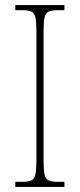

<svg xmlns="http://www.w3.org/2000/svg" viewBox="-20 -734 315 754"><path d="M40 0V-20H67Q92 -20 104 -26Q116 -32 119.5 -51Q123 -70 123 -108V-606Q123 -645 119.5 -663.5Q116 -682 104 -688Q92 -694 67 -694H40V-714H233V-694H207Q182 -694 170 -688Q158 -682 154.5 -663.5Q151 -645 151 -606V-108Q151 -70 154.5 -51Q158 -32 170 -26Q182 -20 207 -20H233V0Z"/></svg>

Font: Noto Serif Armenian Condensed Thin
Style: Regular
Weight: 100
Width: 3
Designer: Monotype Design Team
Foundry: Monotype Imaging Inc.
Version: Version 2.008; ttfautohint (v1.8.4.7-5d5b)